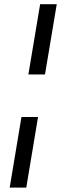

<svg xmlns="http://www.w3.org/2000/svg" viewBox="-20 -747 306 904"><path d="M81 -196 25.6 136.4H103.7L159.1 -196ZM113.6 -396.3H191.8L247.2 -727.3H169Z"/></svg>

Font: Margiela Sans
Style: Italic
Weight: 400
Italic angle: -9.39999°
Designer: Stefan Endress, Andreas Faust
Version: Version 1.100;FEAKit 1.0